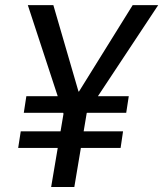

<svg xmlns="http://www.w3.org/2000/svg" viewBox="-20 -748 653 768"><path d="M193.4 -727.5 310.5 -325.2 233.9 -293 91.3 -727.5ZM260.7 -325.2 510.7 -727.5H612.8L325.2 -293ZM341.3 -381.8 277.3 0H184.6L249 -381.8ZM495.1 -363.3 484.9 -296.9H75.2L85.4 -363.3ZM472.2 -222.7 462.4 -156.2H52.7L63 -222.7Z"/></svg>

Font: Inter Variable
Style: Italic
Weight: 400
Italic angle: -9.39999°
Designer: Rasmus Andersson
Foundry: rsms
Version: Version 4.001;git-9221beed3